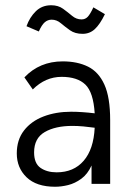

<svg xmlns="http://www.w3.org/2000/svg" viewBox="-20 -701 490 732"><path d="M190 11Q119 11 81.5 -25Q44 -61 44 -116Q44 -168 71.5 -203.5Q99 -239 146 -257Q193 -275 251 -275Q271 -275 293.5 -273.5Q316 -272 341 -269Q336 -349 305.5 -378.5Q275 -408 215 -408Q153 -408 105 -360L73 -406Q131 -467 219 -467Q275 -467 315.5 -447Q356 -427 378 -378.5Q400 -330 400 -243V0H329V-70Q314 -37 290 -19.5Q266 -2 240 4.5Q214 11 190 11ZM110 -120Q110 -78 134.5 -61Q159 -44 196 -44Q261 -44 299 -88Q337 -132 341 -214Q320 -217 298 -219Q276 -221 256 -221Q191 -221 150.5 -197.5Q110 -174 110 -120ZM336 -673 380 -647Q361 -608 341.5 -590Q322 -572 295 -572Q266 -572 247 -585.5Q228 -599 212 -612.5Q196 -626 177 -626Q162 -626 150.5 -616Q139 -606 128 -581L81 -601Q93 -635 116.5 -658Q140 -681 175 -681Q202 -681 220.5 -667.5Q239 -654 255 -640.5Q271 -627 291 -627Q305 -627 314.5 -637Q324 -647 336 -673Z"/></svg>

Font: Inconsolata SemiCondensed
Style: Regular
Weight: 400
Width: 4
Monospace: yes
Designer: Raph Levien, Cyreal, Brenton Simpson
Foundry: Raph Levien, Cyreal, Google
Version: Version 3.000; ttfautohint (v1.8.2.53-6de2)